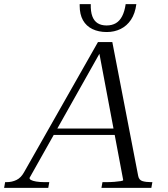

<svg xmlns="http://www.w3.org/2000/svg" viewBox="-73 -915 819 935"><path d="M189 -289H504L501 -258H176ZM407 -675 420 -669 71 -49Q70 -43 78 -38.5Q86 -34 103 -31Q120 -28 144 -28H167L162 0H-53L-48 -28H-41Q-15 -28 7 -38.5Q29 -49 44 -76L404 -710H474L600 -58Q604 -38 621 -33Q638 -28 663 -28H669L664 0H421L426 -28H444Q465 -28 484 -29.5Q503 -31 515 -33Q527 -35 527 -38ZM315 -895Q315 -894 315 -891.5Q315 -889 315 -887Q315 -845 331 -816.5Q347 -788 377 -773.5Q407 -759 447 -759Q484 -759 514.5 -774Q545 -789 565 -819Q585 -849 591 -895H539Q534 -860 522 -836.5Q510 -813 491 -802Q472 -791 446 -791Q420 -791 402.5 -802Q385 -813 376.5 -836Q368 -859 369 -895Z"/></svg>

Font: Roboto Serif 120pt Expanded Light
Style: Italic
Weight: 300
Width: 7
Italic angle: -10°
Designer: Greg Gazdowicz
Foundry: Commercial Type
Version: Version 1.008